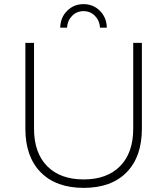

<svg xmlns="http://www.w3.org/2000/svg" viewBox="-20 -907 811 931"><path d="M386 -37Q499 -37 562.5 -101.5Q626 -166 626 -283V-699H668V-283Q668 -147 594 -71.5Q520 4 386 4Q252 4 177.5 -71.5Q103 -147 103 -283V-699H145V-283Q145 -166 208.5 -101.5Q272 -37 386 -37ZM272 -773Q273 -822 305.5 -854.5Q338 -887 385 -887Q432 -887 464.5 -854.5Q497 -822 498 -773H465Q463 -807 440.5 -830Q418 -853 385 -853Q352 -853 329.5 -830Q307 -807 305 -773Z"/></svg>

Font: Montserrat arm2 ExtraLight
Style: Regular
Weight: 275
Designer: Julieta Ulanovsky
Foundry: Julieta Ulanovsky
Version: Version 6.000